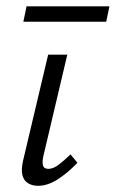

<svg xmlns="http://www.w3.org/2000/svg" viewBox="-20 -589 370 614"><path d="M101.9 5.2Q82.9 5.2 69.4 -3.3Q55.9 -11.7 51.6 -29.2Q47.4 -46.7 53.5 -74.1L134 -414.2H195.2L118.5 -89Q114.5 -70.5 117.5 -59.8Q120.5 -49 134.9 -49Q149.7 -49 166.5 -61.4Q183.3 -73.8 205.5 -95.3L227.7 -68.5Q194.2 -33.7 162.7 -14.3Q131.2 5.2 101.9 5.2ZM54.7 -519.5 64.9 -568.7H329.9L319.7 -519.5Z"/></svg>

Font: Ysabeau
Style: Bold Italic
Weight: 700
Italic angle: -12°
Designer: Christian Thalmann (Catharsis Fonts)
Version: Version 2.002